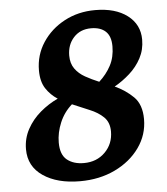

<svg xmlns="http://www.w3.org/2000/svg" viewBox="-50 -700 659 757"><g transform="rotate(-5 280.0 -321.5)"><path d="M529 -523Q529 -483 511.5 -450Q494 -417 465.5 -391.5Q437 -366 405 -348Q447 -329 478 -298.5Q509 -268 509 -210Q509 -148 473 -97.5Q437 -47 375.5 -17.5Q314 12 237 12Q147 12 91 -26Q35 -64 35 -132Q35 -175 55 -211.5Q75 -248 107.5 -275.5Q140 -303 177 -320Q149 -338 131 -365.5Q113 -393 113 -437Q113 -498 145.5 -547.5Q178 -597 232.5 -626Q287 -655 354 -655Q434 -655 481.5 -619Q529 -583 529 -523ZM237 -485Q237 -454 252 -433Q267 -412 292 -398Q317 -384 346 -372Q375 -398 392.5 -431Q410 -464 410 -507Q410 -547 389.5 -566Q369 -585 332 -585Q289 -585 263 -556.5Q237 -528 237 -485ZM166 -147Q166 -99 191.5 -78.5Q217 -58 258 -58Q309 -58 342 -91Q375 -124 375 -173Q375 -209 353.5 -230Q332 -251 298.5 -264.5Q265 -278 231 -293Q199 -265 182.5 -225.5Q166 -186 166 -147Z"/></g></svg>

Font: Petrona
Style: Bold Italic
Weight: 700
Italic angle: -9°
Designer: Ringo R. Seeber
Foundry: Ringo R. Seeber
Version: Version 2.001; ttfautohint (v1.8.3)